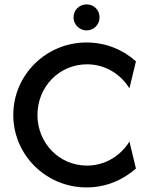

<svg xmlns="http://www.w3.org/2000/svg" viewBox="-20 -828 655 861"><path d="M368.1 -691.7C401.4 -691.7 426.4 -718.1 426.4 -750C426.4 -783.3 401.4 -808.3 368.1 -808.3C336.1 -808.3 309.7 -783.3 309.7 -750C309.7 -718.1 336.1 -691.7 368.1 -691.7ZM368.1 12.5C454.2 12.5 530.6 -20.1 589.6 -72.2L560.4 -193.1C521.5 -130.6 452.8 -85.4 370.1 -85.4C245.1 -85.4 147.9 -186.8 147.9 -312.5C147.9 -438.2 245.1 -539.6 370.1 -539.6C452.8 -539.6 521.5 -495.1 560.4 -431.9L589.6 -552.8C531.2 -605.6 453.5 -637.5 368.1 -637.5C186.8 -637.5 39.6 -492.4 39.6 -312.5C39.6 -132.6 186.8 12.5 368.1 12.5Z"/></svg>

Font: Afacad Medium
Style: Regular
Weight: 500
Designer: Kristian Moeller
Foundry: Dicotype
Version: Version 1.000